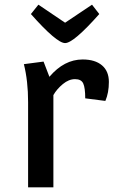

<svg xmlns="http://www.w3.org/2000/svg" viewBox="-20 -800 491 820"><path d="M144 -780 258 -703 373 -780 404 -740Q294 -616 258 -616Q222 -616 112 -740ZM100 -364Q100 -454 82 -526L166 -537L191 -472Q254 -546 333 -546Q386 -546 415.5 -521Q445 -496 445 -450Q445 -404 430 -369L344 -380Q344 -425 335.5 -443.5Q327 -462 300.5 -462Q274 -462 248.5 -441Q223 -420 208 -394V0H100Z"/></svg>

Font: Convergence
Style: Regular
Weight: 400
Designer: Nicolas Silva and John Vargas
Foundry: Nicolas Silva and Jonh Vargas
Version: Version 1.002